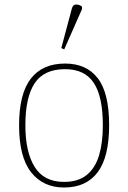

<svg xmlns="http://www.w3.org/2000/svg" viewBox="-20 -825 571 855"><path d="M265 10Q172 10 118.5 -58Q65 -126 65 -267Q65 -407 117 -474.5Q169 -542 270 -542Q365 -542 415.5 -476.5Q466 -411 466 -267Q466 -126 415 -58Q364 10 265 10ZM265 -15Q329 -15 367 -46.5Q405 -78 421.5 -134.5Q438 -191 438 -267Q438 -395 397.5 -456Q357 -517 270 -517Q176 -517 134.5 -454.5Q93 -392 93 -267Q93 -148 134.5 -81.5Q176 -15 265 -15ZM266 -605 253 -611 300 -787Q305 -805 318.5 -805Q332 -805 345 -796V-784Z"/></svg>

Font: Noto Serif Thin
Style: Regular
Weight: 100
Designer: Monotype Design Team
Foundry: Monotype Imaging Inc.
Version: Version 2.015